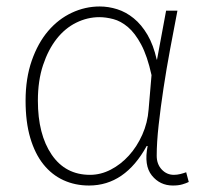

<svg xmlns="http://www.w3.org/2000/svg" viewBox="-20 -560 627 593"><path d="M255 13Q212 13 176 -3.5Q140 -20 114 -52.5Q88 -85 73.5 -134Q59 -183 59 -249Q59 -318 78 -372.5Q97 -427 128.5 -464Q160 -501 201.5 -520.5Q243 -540 288 -540Q315 -540 342 -531.5Q369 -523 393 -503.5Q417 -484 435.5 -452.5Q454 -421 464 -376H465L493 -527H528Q517 -470 505.5 -408.5Q494 -347 485 -287.5Q476 -228 470 -174Q464 -120 464 -79Q464 -53 479.5 -36.5Q495 -20 517 -20Q527 -20 537 -22.5Q547 -25 555 -28L563 2Q555 6 543 9.5Q531 13 514 13Q474 13 449 -18Q424 -49 436 -109H433Q366 13 255 13ZM258 -20Q291 -20 322 -36Q353 -52 378 -79.5Q403 -107 419.5 -144Q436 -181 439 -222L448 -328Q435 -387 416 -422.5Q397 -458 375 -476.5Q353 -495 330 -501Q307 -507 287 -507Q250 -507 215.5 -490Q181 -473 155 -440Q129 -407 113 -359Q97 -311 97 -249Q97 -145 139.5 -82.5Q182 -20 258 -20Z"/></svg>

Font: Kinto Sans Thin
Style: Regular
Weight: 100
Designer: Authors: Ryoko NISHIZUKA  (kana & ideographs); Paul D. Hunt (Latin, Greek & Cyrillic); Wenlong ZHANG  (bopomofo); Sandol
Foundry: Adobe Systems Incorporated, ookami Inc.
Version: Version 0.001